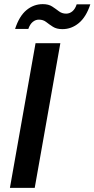

<svg xmlns="http://www.w3.org/2000/svg" viewBox="-20 -909 457 929"><path d="M28 0 152 -700H272L148 0ZM53 -769Q73 -831 108 -860Q143 -889 187 -889Q215 -889 232.5 -877.5Q250 -866 265 -854.5Q280 -843 300 -843Q317 -843 330.5 -854.5Q344 -866 351 -888H417Q397 -827 361.5 -797.5Q326 -768 282 -768Q254 -768 236 -779.5Q218 -791 203.5 -802.5Q189 -814 168 -814Q152 -814 138.5 -803Q125 -792 117 -769Z"/></svg>

Font: DM Sans 11pt SemiBold
Style: Italic
Weight: 600
Italic angle: -10°
Version: Version 4.004;gftools[0.9.30]